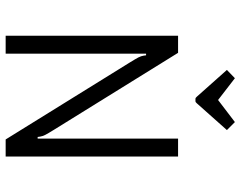

<svg xmlns="http://www.w3.org/2000/svg" viewBox="-108 -764 871 696"><g transform="rotate(90 328.0 -415.5)"><path d="M109 -625H171L450 -175Q453 -170 461.5 -156Q470 -142 472.5 -134Q475 -126 476 -116H482V-625H547V0H485L206 -450Q203 -455 194.5 -469Q186 -483 183.5 -491Q181 -499 180 -509H174V0H109ZM342 -770 422 -831 451 -802 354 -693Q350 -688 346 -688H338Q334 -688 330 -693L233 -802L263 -831Z"/></g></svg>

Font: Changa ExtraLight
Style: Regular
Weight: 275
Designer: Eduardo Rodriguez Tunni
Foundry: Eduardo Rodriguez Tunni
Version: Version 2.002; ttfautohint (v1.5) -l 8 -r 50 -G 200 -x 14 -H